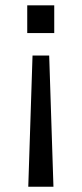

<svg xmlns="http://www.w3.org/2000/svg" viewBox="-20 -546 309 726"><path d="M83 -420.9V-525.9H185.1V-420.9ZM86.9 160.2 103 -335.9H166L182.1 160.2Z"/></svg>

Font: Archivo Expanded Light
Style: Regular
Weight: 300
Width: 7
Designer: Hector Gatti
Foundry: Omnibus-Type
Version: Version 2.001